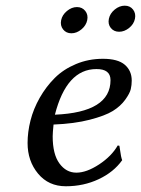

<svg xmlns="http://www.w3.org/2000/svg" viewBox="-20 -646 496 676"><path d="M369.1 -363.8Q369.1 -403.3 319.3 -402.8Q214.4 -402.8 173.3 -242.2Q369.1 -250.5 369.1 -363.8ZM168.5 -207.5Q165.5 -177.7 165.5 -166Q165.5 -103 189.2 -70.6Q212.9 -38.1 248.8 -38.1Q284.7 -38.1 328.9 -67.1Q373 -96.2 394.5 -133.8L400.4 -132.8Q401.4 -128.9 402.8 -117.2Q404.3 -105.5 406.2 -96.2Q408.2 -86.9 410.2 -82Q380.4 -40 327.4 -15.1Q274.4 9.8 211.9 9.8Q150.9 9.8 114 -34.7Q77.1 -79.1 77.1 -142.6Q77.1 -181.2 87.4 -221.9Q97.7 -262.7 119.9 -301.8Q142.1 -340.8 172.6 -371.3Q203.1 -401.9 247.3 -420.4Q291.5 -439 342.3 -439Q395 -439 419.4 -418Q443.8 -397 443.8 -362.3Q443.8 -346.7 440.4 -332Q437 -317.4 420.7 -294.7Q404.3 -272 377 -255.1Q349.6 -238.3 295.7 -224.4Q241.7 -210.4 168.5 -207.5ZM202.1 -542.5Q191.4 -556.2 195.3 -575Q199.2 -593.8 215.8 -607.4Q232.4 -621.1 251 -621.1Q269.5 -621.1 280.3 -607.4Q291 -593.8 287.1 -575Q283.2 -556.2 266.6 -542.5Q250 -528.8 231.4 -528.8Q212.9 -528.8 202.1 -542.5ZM370.1 -547.6Q359.4 -561 363.3 -579.8Q367.2 -598.6 383.8 -612.3Q400.4 -626 419.2 -626Q438 -626 448.5 -612.3Q459 -598.6 455.1 -579.8Q451.2 -561 434.6 -547.6Q418 -534.2 399.4 -534.2Q380.9 -534.2 370.1 -547.6Z"/></svg>

Font: Linux Biolinum O
Style: Italic
Weight: 400
Italic angle: -12°
Designer: Philipp H. Poll
Foundry: Philipp H. Poll
Version: Version 1.1.3